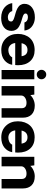

<svg xmlns="http://www.w3.org/2000/svg" viewBox="1194 -1984 797 3224"><g transform="rotate(90 1592.0 -371.5)"><path d="M279.8 6.8Q223.1 6.8 176.3 -9.8Q129.4 -26.4 99.9 -53.5Q70.3 -80.6 53.2 -112.8Q36.1 -145 32.2 -179.2H166Q174.8 -143.1 206.3 -123.3Q237.8 -103.5 274.9 -106Q311 -107.9 325.9 -121.6Q340.8 -135.3 340.8 -159.2Q340.8 -168 337.4 -175.5Q334 -183.1 324.5 -189.7Q314.9 -196.3 307.9 -200.4Q300.8 -204.6 283.7 -210.2Q266.6 -215.8 258.1 -218.5Q249.5 -221.2 228 -227.1Q205.6 -232.9 190.9 -237.5Q176.3 -242.2 155 -250.2Q133.8 -258.3 119.9 -266.1Q106 -273.9 90.3 -286.1Q74.7 -298.3 65.4 -311.8Q56.2 -325.2 50 -343.8Q43.9 -362.3 43.9 -383.8Q43.9 -462.9 106.2 -511Q168.5 -559.1 272 -559.1Q301.3 -559.1 330.3 -552.7Q359.4 -546.4 387.2 -532.5Q415 -518.6 437.3 -498.5Q459.5 -478.5 474.1 -448.7Q488.8 -418.9 492.2 -383.8H356.9Q350.1 -409.2 329.6 -424.6Q309.1 -439.9 275.9 -441.9Q244.1 -444.3 225.1 -433.3Q206.1 -422.4 206.1 -401.9Q206.1 -394 209 -387.7Q211.9 -381.3 219 -375.7Q226.1 -370.1 232.7 -366.2Q239.3 -362.3 252 -357.9Q264.6 -353.5 273.2 -350.6Q281.7 -347.7 298.8 -342.8Q315.9 -337.9 325.2 -335Q355 -325.7 375.2 -317.9Q395.5 -310.1 420.9 -295.7Q446.3 -281.2 461.4 -264.9Q476.6 -248.5 487.3 -223.1Q498 -197.8 498 -167Q498 -86.4 439 -39.8Q379.9 6.8 279.8 6.8Z M1074.7 -275.9Q1074.7 -254.9 1071.8 -229H701.7Q708 -175.3 741 -144.5Q773.9 -113.8 822.8 -113.8Q857.9 -113.8 891.1 -128.9Q924.3 -144 941.9 -178.2H1067.9Q1053.2 -98.1 989.3 -46.6Q925.3 4.9 818.8 4.9Q698.2 4.9 623.5 -73.7Q548.8 -152.3 548.8 -274.9Q548.8 -335.4 566.9 -386.7Q585 -438 618.7 -475.6Q652.3 -513.2 703.9 -534.2Q755.4 -555.2 819.8 -555.2Q938.5 -555.2 1006.6 -480.2Q1074.7 -405.3 1074.7 -275.9ZM817.9 -435.1Q726.6 -435.1 704.6 -335.9H923.8Q908.7 -435.1 817.9 -435.1Z M1230.5 -590.8Q1198.2 -590.8 1175 -614Q1151.9 -637.2 1151.9 -669.9Q1151.9 -702.6 1175 -726.3Q1198.2 -750 1230.5 -750Q1263.7 -750 1287.1 -726.6Q1310.5 -703.1 1310.5 -669.9Q1310.5 -637.2 1287.1 -614Q1263.7 -590.8 1230.5 -590.8ZM1154.8 -549.8H1310.5V0H1154.8Z M1752.4 -557.1Q1848.6 -557.1 1902.1 -504.6Q1955.6 -452.1 1955.6 -356V0H1796.4V-336.9Q1796.4 -418.9 1705.6 -418.9Q1656.2 -418.9 1619.9 -394Q1583.5 -369.1 1583.5 -328.1V0H1424.3V-549.8H1567.4L1576.7 -482.9Q1607.4 -517.1 1655 -537.1Q1702.6 -557.1 1752.4 -557.1Z M2542 -275.9Q2542 -254.9 2539.1 -229H2168.9Q2175.3 -175.3 2208.3 -144.5Q2241.2 -113.8 2290 -113.8Q2325.2 -113.8 2358.4 -128.9Q2391.6 -144 2409.2 -178.2H2535.2Q2520.5 -98.1 2456.5 -46.6Q2392.6 4.9 2286.1 4.9Q2165.5 4.9 2090.8 -73.7Q2016.1 -152.3 2016.1 -274.9Q2016.1 -335.4 2034.2 -386.7Q2052.2 -438 2085.9 -475.6Q2119.6 -513.2 2171.1 -534.2Q2222.7 -555.2 2287.1 -555.2Q2405.8 -555.2 2473.9 -480.2Q2542 -405.3 2542 -275.9ZM2285.2 -435.1Q2193.8 -435.1 2171.9 -335.9H2391.1Q2376 -435.1 2285.2 -435.1Z M2940.9 -557.1Q3037.1 -557.1 3090.6 -504.6Q3144 -452.1 3144 -356V0H2984.9V-336.9Q2984.9 -418.9 2894 -418.9Q2844.7 -418.9 2808.3 -394Q2772 -369.1 2772 -328.1V0H2612.8V-549.8H2755.9L2765.1 -482.9Q2795.9 -517.1 2843.5 -537.1Q2891.1 -557.1 2940.9 -557.1Z"/></g></svg>

Font: Oakes Grotesk Bold
Style: Regular
Weight: 700
Designer: Samuel Oakes
Foundry: Samuel Oakes
Version: Version 1.000;PS 001.000;hotconv 1.0.88;makeotf.lib2.5.64775